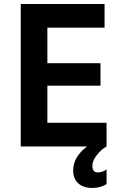

<svg xmlns="http://www.w3.org/2000/svg" viewBox="-20 -720 599 944"><path d="M82 0V-700.2H494.1V-584H212.9V-409.2H474.1V-298.8H212.9V-116.2H503.9V0Q477.1 15.1 455.6 43Q434.1 70.8 434.1 94.2Q434.1 127.9 460.9 127.9Q482.9 127.9 503.9 112.8V185.1Q473.6 204.1 434.1 204.1Q389.2 204.1 364.5 181.2Q339.8 158.2 339.8 118.2Q339.8 51.3 408.2 0Z"/></svg>

Font: Fixel Text SemiBold
Style: Regular
Weight: 600
Width: 4
Designer: AlfaBravo + MacPaw
Foundry: Kyrylo Tkachov, Marchela Mozhyna, Serhii Makarenko, Maria Weinstein, Zakhar Kryvoshyya
Version: Version 1.211